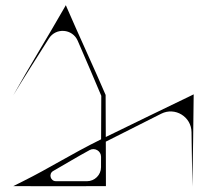

<svg xmlns="http://www.w3.org/2000/svg" viewBox="-20 -708 791 730"><path d="M382.2 -187.1C382 -247.4 381.8 -306.6 381.6 -347C345 -433.2 271.5 -592.1 234.6 -678.2C233.1 -681.6 231.7 -685 230.3 -688.3C228.5 -685.2 226.7 -682 224.9 -678.8C163.3 -570.7 90.9 -454 30.3 -345.3C72.7 -415.4 120.1 -488.8 165.8 -561.5C192.4 -603.9 255.6 -599.1 275.5 -553C307.5 -478.5 343.1 -397.3 365.1 -343.7C364.9 -302 364.7 -240.4 364.4 -178.3C248.1 -121 171.8 -70.8 65.8 -18C54 -12.1 42.2 -6.2 30.3 -0.3C55 -0.2 173.8 0 201.8 0C259 -0.1 316.2 -0.2 373.4 -0.3C376.5 -0.3 379.6 -0.3 382.7 -0.3C382.7 -3.4 382.7 -6.5 382.7 -9.6C382.7 -51.6 382.5 -106.5 382.3 -169.4C454.6 -206.1 524.8 -241.2 593.1 -275.7C645.4 -302.1 707.4 -264.5 708.2 -205.8C708.3 -193.8 708.5 -181.9 708.7 -169.9C709.2 -127.1 710.3 -41.2 711.3 1.7C713.7 -94.4 715.1 -244.3 716.3 -341.4C716.3 -344 716.4 -346.7 716.4 -349.3C714 -348.1 711.6 -347 709.1 -345.8C709.1 -345.8 709.1 -345.8 709.1 -345.7C604.8 -295 496.1 -243.2 382.2 -187.1ZM192.7 -19.1C171.3 -19.1 163.8 -47.5 182.4 -58C228.2 -84 270 -109.8 321 -137.5C340.5 -148.1 364.3 -133.9 364.2 -111.7C364.2 -98 364.2 -84.9 364.1 -72.4C364.1 -42.9 340.1 -19 310.5 -19C310.5 -19 310.5 -19 310.5 -19C273 -19.1 233.1 -19.1 192.7 -19.1Z"/></svg>

Font: Stal Type
Style: Glyph
Weight: 400
Version: Version 1.0